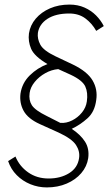

<svg xmlns="http://www.w3.org/2000/svg" viewBox="-20 -753 478 839"><path d="M184.5 66Q147 66 112.8 52Q78.5 38 53 12.2Q27.5 -13.5 15.5 -49L47.5 -69Q65 -26.5 103 0.2Q141 27 192.5 27Q244.5 27 282 3.8Q319.5 -19.5 325.5 -62Q330 -92 312 -119.5Q294 -147 235.5 -174L153.5 -211Q102 -234.5 83.2 -268.8Q64.5 -303 69.5 -344Q76.5 -390.5 110 -423.5Q143.5 -456.5 187.5 -473Q130 -507 116 -539.8Q102 -572.5 106.5 -607Q112 -643 136.2 -671.5Q160.5 -700 198.5 -716.5Q236.5 -733 283.5 -733Q320 -733 349.2 -720Q378.5 -707 399.8 -685.5Q421 -664 433.5 -639L400.5 -618Q382 -651 353 -672.5Q324 -694 282.5 -694Q223.5 -694 187.5 -670.8Q151.5 -647.5 145.5 -609Q142.5 -583.5 156.2 -557.8Q170 -532 222.5 -507L298.5 -471Q361.5 -440.5 384.5 -401.5Q407.5 -362.5 400.5 -316Q394 -264.5 362.2 -236Q330.5 -207.5 293.5 -190Q332 -164.5 351.5 -134Q371 -103.5 365.5 -62Q360 -25.5 335.2 3.5Q310.5 32.5 271.5 49.2Q232.5 66 184.5 66ZM243.5 -216Q270 -214 295.2 -226.8Q320.5 -239.5 338.2 -261.5Q356 -283.5 359.5 -310Q365 -347.5 352.8 -374.8Q340.5 -402 289.5 -426L234.5 -451Q205 -448.5 177.8 -433.2Q150.5 -418 131.8 -395Q113 -372 109.5 -347Q105 -315.5 119.2 -293.2Q133.5 -271 184.5 -246Z"/></svg>

Font: Public Sans Thin Thin
Style: Italic
Weight: 250
Italic angle: -8°
Version: Version 2.001